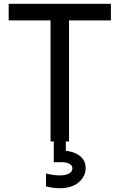

<svg xmlns="http://www.w3.org/2000/svg" viewBox="-20 -750 634 1018"><path d="M248 0V-662H346V0ZM26 -642V-730H568V-642ZM296 248Q277 248 257.5 245Q238 242 224 238V170Q239 174 259 177Q279 180 296 180Q330 180 347 169.5Q364 159 364 143Q364 128 349 119Q334 110 305 110H265V-10H329V85L285 48H301Q360 48 397 72Q434 96 434 141Q434 185 397.5 216.5Q361 248 296 248Z"/></svg>

Font: SVN-Sora Variable
Style: Regular
Weight: 400
Designer: Jonathan Barnbrook, Julián Moncada
Foundry: Barnbrook Fonts
Version: Version 2.000 - Viet hoa boi STYLEno.1 Fonts